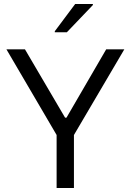

<svg xmlns="http://www.w3.org/2000/svg" viewBox="-20 -933 649 953"><path d="M261 0V-263L12 -688H104L303 -349H310L507 -688H597L347 -263V0ZM252 -773V-778L353 -913H441V-908L312 -773Z"/></svg>

Font: Saira Thin
Style: Regular
Weight: 400
Version: Version 1.101